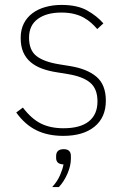

<svg xmlns="http://www.w3.org/2000/svg" viewBox="-20 -540 508 780"><path d="M237 12Q174 12 127.5 -11Q81 -34 46 -83L73 -103Q107 -58 145.5 -38.5Q184 -19 238 -19Q306 -19 341 -47Q376 -75 376 -128Q376 -179 346.5 -204Q317 -229 256 -239L213 -246Q179 -251 151.5 -261Q124 -271 104.5 -287.5Q85 -304 74.5 -328Q64 -352 64 -386Q64 -419 76.5 -444Q89 -469 111.5 -486Q134 -503 164.5 -511.5Q195 -520 230 -520Q294 -520 334 -497.5Q374 -475 400 -445L375 -422Q364 -435 350.5 -447Q337 -459 320 -468.5Q303 -478 280.5 -483.5Q258 -489 229 -489Q169 -489 133.5 -463Q98 -437 98 -387Q98 -336 128 -312.5Q158 -289 219 -279L262 -272Q333 -261 371.5 -228.5Q410 -196 410 -131Q410 -63 364 -25.5Q318 12 237 12ZM239 66Q268 66 268 94V105Q268 133 254 165.5Q240 198 219 220H192Q213 197 224 171.5Q235 146 238 128Q221 127 214.5 120Q208 113 208 102V94Q208 66 239 66Z"/></svg>

Font: IBM Plex Sans ExtLt
Style: Regular
Weight: 200
Designer: Mike Abbink, Paul van der Laan, Pieter van Rosmalen
Foundry: Bold Monday
Version: Version 3.005